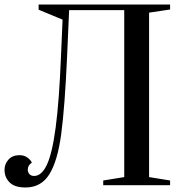

<svg xmlns="http://www.w3.org/2000/svg" viewBox="-27 -820 813 850"><path d="M-7 -68Q-7 -94 10.5 -113.5Q28 -133 59 -133Q77 -133 89.5 -125.5Q102 -118 107.5 -110.5Q113 -103 114 -100Q96 -88 96 -69Q96 -57 103.5 -49Q111 -41 124 -41Q157 -41 180.5 -90.5Q204 -140 219.5 -256Q235 -372 243 -571L250 -733L144 -777V-800H726V-778L633 -764V-36L726 -21V0H430V-21L523 -36V-775H279L270 -570Q260 -346 244 -226.5Q228 -107 191.5 -48.5Q155 10 86 10Q38 10 15.5 -12.5Q-7 -35 -7 -68Z"/></svg>

Font: Prata
Style: Regular
Weight: 400
Designer: Ivan Petrov
Foundry: Cyreal
Version: Version 2.000